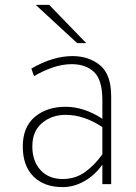

<svg xmlns="http://www.w3.org/2000/svg" viewBox="-20 -752 557 784"><path d="M398 -80Q368 -37 325 -12.5Q282 12 236 12Q160 12 116.5 -31.5Q73 -75 73 -154Q73 -233 122 -274.5Q171 -316 248 -316Q323 -316 398 -267V-343Q398 -426 364 -458Q330 -490 273 -490Q234 -490 194 -476Q154 -462 119 -441L108 -472Q196 -523 276 -523Q342 -523 388 -486Q434 -449 434 -358V0H398ZM398 -122V-233Q323 -283 248 -283Q191 -283 151.5 -249.5Q112 -216 112 -154Q112 -94 145.5 -57.5Q179 -21 236 -21Q287 -21 326.5 -49Q366 -77 398 -122ZM126 -732H181L332 -576H295Z"/></svg>

Font: Overpass Thin
Style: Regular
Weight: 100
Designer: Delve Withrington, Thomas Jockin
Foundry: Delve Fonts
Version: Version 3.000;DELV;Overpass